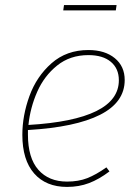

<svg xmlns="http://www.w3.org/2000/svg" viewBox="-20 -726 549 756"><path d="M90 -214V-196Q90 -104 131 -57.5Q172 -11 244 -11Q289 -11 323.5 -24.5Q358 -38 399 -67L411 -51Q370 -20 330.5 -5Q291 10 244 10Q161 10 114.5 -43Q68 -96 68 -195Q68 -271 96 -348Q124 -425 183 -477Q242 -529 328 -529Q393 -529 432 -497Q471 -465 471 -411Q471 -323 374 -274Q277 -225 90 -214ZM92 -234Q448 -255 448 -410Q448 -456 416.5 -482.5Q385 -509 328 -509Q256 -509 205 -468Q154 -427 126.5 -364.5Q99 -302 92 -234ZM229 -685 232 -706H439L436 -685Z"/></svg>

Font: FiraGO Thin
Style: Italic
Weight: 100
Italic angle: -8°
Designer: bBox Type GmbH
Foundry: bBox Type GmbH
Version: Version 1.001